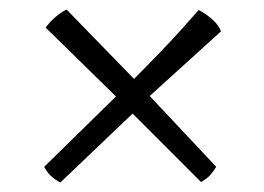

<svg xmlns="http://www.w3.org/2000/svg" viewBox="-20 -497 556 404"><path d="M107 -113Q94 -120 86 -128Q78 -136 73 -146L224 -294L76 -439Q85 -451 96.5 -461Q108 -471 120 -477L262 -331Q289 -358 315.5 -385.5Q342 -413 364 -437.5Q386 -462 398 -476Q415 -467 428 -455Q441 -443 445 -431L295 -295L435 -146Q431 -139 423.5 -130Q416 -121 403 -114L259 -258Z"/></svg>

Font: Texturina Medium 12pt Light
Style: Regular
Weight: 300
Version: Version 1.002